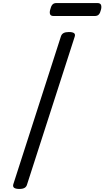

<svg xmlns="http://www.w3.org/2000/svg" viewBox="-20 -1225 685 1259"><path d="M107 14Q84 14 73.5 7Q63 0 67 -16L380 -988Q385 -1002 397.5 -1008.5Q410 -1015 432 -1015Q455 -1015 465 -1008Q475 -1001 470 -985L157 -14Q153 0 141 7Q129 14 107 14ZM332 -1120Q313 -1120 308.5 -1131.5Q304 -1143 309 -1161Q314 -1183 323 -1194Q332 -1205 350 -1205H618Q638 -1205 642.5 -1192.5Q647 -1180 642 -1161Q637 -1140 628 -1130Q619 -1120 601 -1120Z"/></svg>

Font: Playwrite BE VLG
Style: Regular
Weight: 400
Designer: Veronika Burian, José Scaglione
Foundry: TypeTogether
Version: Version 1.002